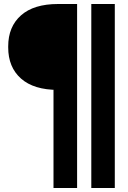

<svg xmlns="http://www.w3.org/2000/svg" viewBox="-20 -736 640 960"><path d="M247.5 204V-318L294 -286.5H270.5Q149 -286.5 85 -343.2Q21 -400 21 -498.9V-504.1Q21 -602.5 85 -659.2Q149 -716 270.5 -716H365.5V204ZM436.5 204V-716H554V204Z"/></svg>

Font: Google Sans Code
Style: Regular
Weight: 400
Monospace: yes
Designer: Google Sans Code Authors
Foundry: Google LLC
Version: Version 6.000